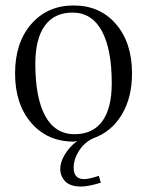

<svg xmlns="http://www.w3.org/2000/svg" viewBox="-20 -499 537 701"><path d="M462 -231Q462 -142 424 -79.5Q386 -17 320 6Q288 21 268.5 51.5Q249 82 249 113Q249 155 287 155Q305 155 341 143L348 168Q303 182 276 182Q236 182 218 163Q200 144 200 117Q200 93 216.5 65.5Q233 38 260 17V15Q255 18 249 18Q153 18 94 -50.5Q35 -119 35 -231Q35 -343 94 -411Q153 -479 249 -479Q345 -479 403.5 -411Q462 -343 462 -231ZM388 -195Q388 -320 351.5 -386.5Q315 -453 245 -453Q178 -453 143.5 -405Q109 -357 109 -266Q109 -141 145.5 -75Q182 -9 252 -9Q319 -9 353.5 -56.5Q388 -104 388 -195Z"/></svg>

Font: Foglihten068fMac
Style: Regular
Weight: 500
Designer: gluk (gluksza@wp.pl)
Foundry: gluk (gluksza@wp.pl)
Version: Version 0.68